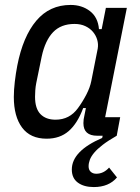

<svg xmlns="http://www.w3.org/2000/svg" viewBox="-20 -550 567 778"><path d="M453 0Q418 20 396 37Q374 54 361.5 69Q349 84 344 97.5Q339 111 339 124Q339 138 347.5 146Q356 154 370 154Q400 154 422 129L454 169Q421 208 360 208Q320 208 295.5 190Q271 172 271 137Q271 62 394 9L396 0H374Q318 0 318 -51Q318 -59 319 -66.5Q320 -74 322 -82L328 -112H317Q294 -50 258.5 -19Q223 12 169 12Q103 12 69.5 -33Q36 -78 36 -157Q36 -185 40 -219Q44 -253 50 -284Q73 -402 127 -466Q181 -530 266 -530Q312 -530 344.5 -505Q377 -480 381 -432H392L409 -518H494L406 -75H467ZM205 -65Q262 -65 296 -112Q315 -138 330 -167Q345 -196 350 -222L376 -353Q379 -371 374 -388.5Q369 -406 357 -420.5Q345 -435 326 -444Q307 -453 282 -453Q227 -453 195 -419.5Q163 -386 149 -321L127 -214Q124 -199 123 -184Q122 -169 122 -158Q122 -110 144 -87.5Q166 -65 205 -65Z"/></svg>

Font: IBM Plex Sans Condensed Text
Style: Italic
Weight: 450
Width: 3
Italic angle: -11°
Designer: Mike Abbink, Paul van der Laan, Pieter van Rosmalen
Foundry: Bold Monday
Version: Version 1.1